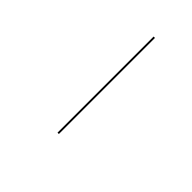

<svg xmlns="http://www.w3.org/2000/svg" viewBox="41 -674 399 399"><g transform="rotate(-45 240.0 -475.0)"><path d="M129.6 -477H412V-473H129.6Z"/></g></svg>

Font: Bodoni* 36pt
Style: Bold Italic
Weight: 700
Italic angle: -13°
Version: Version 2.3